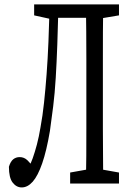

<svg xmlns="http://www.w3.org/2000/svg" viewBox="-20 -758 574 862"><path d="M20 -9.3Q27.3 -33.2 39.6 -43Q51.8 -52.7 68.4 -52.7Q88.4 -52.7 103.3 -38.3Q118.2 -23.9 136.7 1V5.9H105V1Q116.7 -19 126.7 -47.1Q136.7 -75.2 145.8 -109.6Q154.8 -144 161.6 -185.1Q171.4 -237.8 177.7 -297.1Q184.1 -356.4 189.2 -424.6Q194.3 -492.7 197.5 -570.6Q200.7 -648.4 203.1 -738.3H242.7Q240.2 -640.6 237.3 -558.6Q234.4 -476.6 230.2 -408Q226.1 -339.4 218.8 -280.5Q211.4 -221.7 204.1 -169.9Q189 -80.6 169.4 -24.4Q149.9 31.7 127 57.6Q104 83.5 77.6 83.5Q53.7 83.5 36.9 61.8Q20 40 20 -9.3ZM365.7 65.9Q367.2 3.4 367.4 -58.6Q367.7 -120.6 367.7 -182.9Q367.7 -245.1 367.7 -306.6V-365.2Q367.7 -428.7 367.7 -491Q367.7 -553.2 367.2 -615.7Q366.7 -678.2 365.7 -738.3H443.4Q442.4 -677.2 442.1 -615Q441.9 -552.7 441.9 -490.2Q441.9 -427.7 441.9 -365.2V-306.6Q441.9 -244.1 441.9 -181.2Q441.9 -118.2 442.6 -56.9Q443.4 4.4 443.4 65.9ZM294.9 65.9V16.6L396.5 -1.5H412.6L514.2 16.6V65.9ZM133.3 -689V-738.3H226.6V-671.9H210.9ZM404.8 -671.9V-738.3H514.2V-689L412.6 -671.9ZM226.6 -678.2V-738.3H404.8V-678.2Z"/></svg>

Font: Scarab Serif
Style: Regular
Weight: 400
Designer: John Roberts
Foundry: Scarab
Version: 1.0